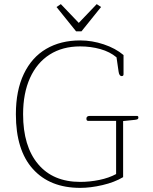

<svg xmlns="http://www.w3.org/2000/svg" viewBox="-20 -901 741 931"><path d="M254 -867 275 -881 362 -790 449 -881 470 -867 375 -749H349ZM57 -347Q57 -462 95.5 -542.5Q134 -623 204 -664Q274 -705 369 -705Q426 -705 483 -686Q540 -667 579 -634V-541Q579 -532 570 -532Q558 -532 555 -554L545 -623Q513 -650 466.5 -663Q420 -676 369 -676Q283 -676 221 -636.5Q159 -597 125.5 -523Q92 -449 92 -347Q92 -192 164.5 -105.5Q237 -19 369 -19Q415 -19 461.5 -28.5Q508 -38 543 -57V-315H407Q399 -315 399 -326Q399 -339 416 -339H644Q651 -339 651 -331Q651 -325 647 -323Q643 -321 635 -320L577 -314V-42Q535 -17 477 -3.5Q419 10 369 10Q222 10 139.5 -81.5Q57 -173 57 -347Z"/></svg>

Font: Maitree ExtraLight
Style: Regular
Weight: 275
Designer: CadsonDemak Team
Foundry: CadsonDemak
Version: Version 1.003